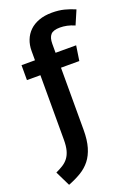

<svg xmlns="http://www.w3.org/2000/svg" viewBox="-191 -825 791 1113"><g transform="rotate(-20 204.5 -269.0)"><path d="M-12 125Q14 113 33.5 100.5Q53 88 66.5 70Q80 52 87 26Q94 0 94 -39V-437H11V-529H94V-587Q94 -623 106 -653.5Q118 -684 141 -706.5Q164 -729 199 -742Q234 -755 280 -755Q322 -755 355.5 -746.5Q389 -738 421 -724L384 -638Q359 -649 337 -653.5Q315 -658 295 -658Q253 -658 237 -640Q221 -622 221 -584V-529H348L334 -437H221V-54Q221 9 208 53Q195 97 171 127.5Q147 158 112 179Q77 200 33 217Z"/></g></svg>

Font: Qnwhxotralxmqkhsjrfbfhwcoqn
Style: Regular
Weight: 500
Designer: Carrois Corporate & Edenspiekermann
Foundry: Carrois Corporate GbR & Edenspiekermann AG
Version: Version 2.001